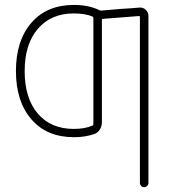

<svg xmlns="http://www.w3.org/2000/svg" viewBox="-20 -578 708 794"><path d="M285.2 -44.9Q331.1 -44.9 362.3 -58.6Q366.2 -60.5 366.2 -64.5V-503.9Q366.2 -507.8 362.3 -509.8Q331.1 -522.5 285.2 -522.5Q191.4 -522.5 136.7 -459Q82 -395.5 82 -283.7Q82 -171.9 136.2 -108.4Q190.4 -44.9 285.2 -44.9ZM559.6 -546.9Q573.2 -546.9 583.5 -536.6Q593.8 -526.4 593.8 -511.7V178.7Q593.8 185.5 588.4 190.9Q583 196.3 576.2 196.3Q569.3 196.3 564 190.9Q558.6 185.5 558.6 178.7V-507.8Q558.6 -511.7 554.7 -511.7L405.3 -500Q401.4 -500 401.4 -496.1V-72.3Q401.4 -55.7 392.6 -42Q383.8 -28.3 369.1 -23.4Q331.1 -10.7 289.1 -10.7Q287.1 -10.7 285.2 -10.7Q173.8 -10.7 109.9 -84.5Q45.9 -158.2 45.9 -284.2Q45.9 -410.2 109.9 -483.9Q173.8 -557.6 285.2 -557.6Q346.7 -557.6 390.6 -536.1Q394.5 -534.2 398.4 -534.2Q421.9 -536.1 477.5 -541Q528.3 -543.9 559.6 -546.9Z"/></svg>

Font: Gen Jyuu Gothic ExtraLight
Style: Regular
Weight: 100
Designer: [Source Han Sans]
Ryoko NISHIZUKA  (kana & ideographs); Paul D. Hunt (Latin, Greek & Cyrillic); Wenlong ZHANG  (bopomofo
Version: Version 1.002.20150607